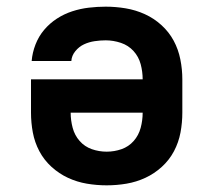

<svg xmlns="http://www.w3.org/2000/svg" viewBox="-20 -548 640 576"><path d="M300 8Q270 8 240.5 3Q211 -2 184 -14.5Q157 -27 134.5 -47.5Q112 -68 98 -94.5Q84 -121 78.5 -150.5Q73 -180 73 -210V-310H408Q408 -333 402 -355.5Q396 -378 380.5 -395Q365 -412 342.5 -419.5Q320 -427 297 -427Q281 -427 264 -424.5Q247 -422 232 -415Q217 -408 206 -394.5Q195 -381 194 -365H75Q77 -390 86.5 -414.5Q96 -439 112.5 -458.5Q129 -478 150.5 -492Q172 -506 196.5 -514Q221 -522 246.5 -525Q272 -528 297 -528Q327 -528 357 -523Q387 -518 414.5 -505.5Q442 -493 464.5 -472.5Q487 -452 501 -426Q515 -400 521 -370Q527 -340 527 -310V-210Q527 -180 521.5 -150.5Q516 -121 502 -94.5Q488 -68 465.5 -47.5Q443 -27 416 -14.5Q389 -2 359.5 3Q330 8 300 8ZM300 -93Q323 -93 344.5 -100.5Q366 -108 381 -125Q396 -142 402 -164.5Q408 -187 408 -210H192Q192 -187 198 -164.5Q204 -142 219 -125Q234 -108 255.5 -100.5Q277 -93 300 -93Z"/></svg>

Font: Iosevka Fixed Extended
Style: Bold
Weight: 700
Width: 7
Monospace: yes
Designer: Belleve Invis
Foundry: Belleve Invis
Version: Version 24.1.1; ttfautohint (v1.8.4)